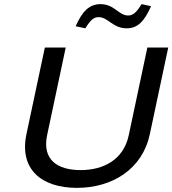

<svg xmlns="http://www.w3.org/2000/svg" viewBox="-20 -900 834 929"><path d="M197 -670 108 -251C72 -81 181 9 352 9C523 9 669 -81 705 -251L794 -670H693L603 -246C578 -127 481 -77 370 -77C258 -77 183 -127 208 -246L298 -670ZM346 -773 393 -763C418 -804 434 -817 457 -817C504 -817 525 -763 593 -763C647 -763 679 -798 711 -870L665 -880C640 -839 623 -825 600 -825C554 -825 534 -880 466 -880C411 -880 377 -843 346 -773Z"/></svg>

Font: LT Wave
Style: Italic
Weight: 400
Designer: Daniel Lyons
Version: Version 2.5 (Glyphs App)